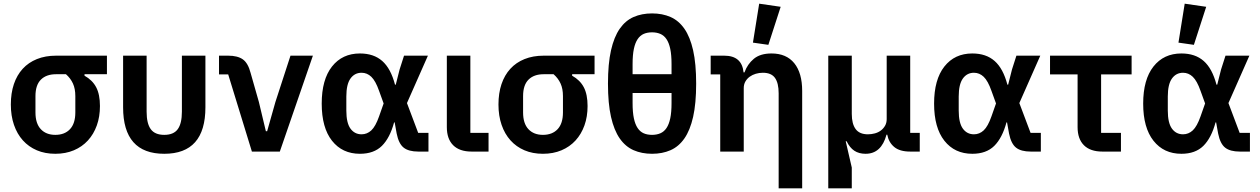

<svg xmlns="http://www.w3.org/2000/svg" viewBox="-20 -825 6857 1045"><path d="M440 -421V-413Q483 -389 503.5 -350Q524 -311 524 -248Q524 -190 507 -142.5Q490 -95 458.5 -60.5Q427 -26 382 -7Q337 12 281 12Q225 12 180.5 -7Q136 -26 104.5 -61Q73 -96 56 -145.5Q39 -195 39 -256Q39 -318 55.5 -367Q72 -416 103.5 -450.5Q135 -485 181 -503.5Q227 -522 285 -522H562V-421ZM285 -421Q232 -421 202.5 -391.5Q173 -362 173 -302V-213Q173 -153 202 -122Q231 -91 281 -91Q332 -91 361 -122Q390 -153 390 -213V-302Q390 -342 377 -370.5Q364 -399 339 -421Z M778 -217Q778 -153 800.5 -122Q823 -91 874 -91Q925 -91 947.5 -122Q970 -153 970 -217V-522H1098V-241Q1098 12 874 12Q650 12 650 -241V-522H778Z M1351 0 1222 -420H1172V-522H1222Q1273 -522 1301.5 -502Q1330 -482 1344 -428L1389 -270L1427 -111H1434L1479 -270L1561 -522H1683L1503 0Z M2312 0H2257Q2204 0 2177 -21.5Q2150 -43 2139 -98L2128 -159H2125Q2102 -74 2058.5 -31Q2015 12 1939 12Q1843 12 1787 -59Q1731 -130 1731 -261Q1731 -392 1787 -463Q1843 -534 1939 -534Q2014 -534 2060.5 -493Q2107 -452 2130 -364H2134L2155 -447L2179 -522H2309L2195 -264L2256 -102H2312ZM1948 -94Q1978 -94 2001 -115.5Q2024 -137 2043 -191L2068 -262L2043 -331Q2024 -385 2001 -407Q1978 -429 1948 -429Q1910 -429 1887.5 -397.5Q1865 -366 1865 -300V-223Q1865 -156 1887.5 -125Q1910 -94 1948 -94Z M2639 0H2547Q2481 0 2446.5 -34.5Q2412 -69 2412 -133V-522H2540V-102H2639Z M3094 -421V-413Q3137 -389 3157.5 -350Q3178 -311 3178 -248Q3178 -190 3161 -142.5Q3144 -95 3112.5 -60.5Q3081 -26 3036 -7Q2991 12 2935 12Q2879 12 2834.5 -7Q2790 -26 2758.5 -61Q2727 -96 2710 -145.5Q2693 -195 2693 -256Q2693 -318 2709.5 -367Q2726 -416 2757.5 -450.5Q2789 -485 2835 -503.5Q2881 -522 2939 -522H3216V-421ZM2939 -421Q2886 -421 2856.5 -391.5Q2827 -362 2827 -302V-213Q2827 -153 2856 -122Q2885 -91 2935 -91Q2986 -91 3015 -122Q3044 -153 3044 -213V-302Q3044 -342 3031 -370.5Q3018 -399 2993 -421Z M3529 -752Q3585 -752 3629.5 -732.5Q3674 -713 3705 -668.5Q3736 -624 3752.5 -551Q3769 -478 3769 -370Q3769 -262 3752.5 -189Q3736 -116 3705 -71.5Q3674 -27 3629.5 -7.5Q3585 12 3529 12Q3473 12 3428.5 -7.5Q3384 -27 3353 -71.5Q3322 -116 3305.5 -189Q3289 -262 3289 -370Q3289 -478 3305.5 -551Q3322 -624 3353 -668.5Q3384 -713 3428.5 -732.5Q3473 -752 3529 -752ZM3423 -421H3635V-476Q3635 -526 3628 -559Q3621 -592 3607.5 -612Q3594 -632 3574 -640.5Q3554 -649 3529 -649Q3503 -649 3483.5 -640.5Q3464 -632 3450.5 -612Q3437 -592 3430 -559Q3423 -526 3423 -476ZM3529 -91Q3554 -91 3574 -99.5Q3594 -108 3607.5 -128Q3621 -148 3628 -181Q3635 -214 3635 -264V-319H3423V-264Q3423 -214 3430 -181Q3437 -148 3450.5 -128Q3464 -108 3483.5 -99.5Q3503 -91 3529 -91Z M3900 0V-420H3848V-522H3922Q4018 -522 4027 -431H4032Q4048 -476 4083 -505Q4118 -534 4179 -534Q4260 -534 4303 -481Q4346 -428 4346 -330V200H4218V-317Q4218 -373 4198 -401Q4178 -429 4132 -429Q4112 -429 4093.5 -423.5Q4075 -418 4060.5 -407.5Q4046 -397 4037 -381.5Q4028 -366 4028 -345V0ZM4162 -581 4078 -593 4112 -805 4229 -788Z M4488 200V-522H4616V-205Q4616 -151 4637 -122.5Q4658 -94 4704 -94Q4723 -94 4741.5 -99Q4760 -104 4774 -114.5Q4788 -125 4797 -140.5Q4806 -156 4806 -177V-522H4934V-102H4986V0H4934Q4877 0 4847 -25Q4817 -50 4809 -92H4805Q4777 12 4691 12Q4655 12 4630 -4.5Q4605 -21 4588 -56H4583L4616 87V200Z M5645 0H5590Q5537 0 5510 -21.5Q5483 -43 5472 -98L5461 -159H5458Q5435 -74 5391.5 -31Q5348 12 5272 12Q5176 12 5120 -59Q5064 -130 5064 -261Q5064 -392 5120 -463Q5176 -534 5272 -534Q5347 -534 5393.5 -493Q5440 -452 5463 -364H5467L5488 -447L5512 -522H5642L5528 -264L5589 -102H5645ZM5281 -94Q5311 -94 5334 -115.5Q5357 -137 5376 -191L5401 -262L5376 -331Q5357 -385 5334 -407Q5311 -429 5281 -429Q5243 -429 5220.5 -397.5Q5198 -366 5198 -300V-223Q5198 -156 5220.5 -125Q5243 -94 5281 -94Z M5980 0Q5914 0 5879.5 -34.5Q5845 -69 5845 -133V-420H5695V-522H6139V-420H5973V-102H6081V0Z M6783 0H6728Q6675 0 6648 -21.5Q6621 -43 6610 -98L6599 -159H6596Q6573 -74 6529.5 -31Q6486 12 6410 12Q6314 12 6258 -59Q6202 -130 6202 -261Q6202 -392 6258 -463Q6314 -534 6410 -534Q6485 -534 6531.5 -493Q6578 -452 6601 -364H6605L6626 -447L6650 -522H6780L6666 -264L6727 -102H6783ZM6419 -94Q6449 -94 6472 -115.5Q6495 -137 6514 -191L6539 -262L6514 -331Q6495 -385 6472 -407Q6449 -429 6419 -429Q6381 -429 6358.5 -397.5Q6336 -366 6336 -300V-223Q6336 -156 6358.5 -125Q6381 -94 6419 -94ZM6478 -581 6394 -593 6428 -805 6545 -788Z"/></svg>

Font: IBM Plex Sans SmBld
Style: Regular
Weight: 600
Designer: Mike Abbink, Paul van der Laan, Pieter van Rosmalen
Foundry: Bold Monday
Version: Version 3.005